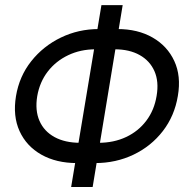

<svg xmlns="http://www.w3.org/2000/svg" viewBox="-20 -748 743 768"><path d="M360.4 -95.7H288.1Q205.1 -95.7 145.5 -129.4Q85.9 -163.1 58.3 -223.4Q30.8 -283.7 43.9 -363.3Q57.1 -442.9 105 -503.2Q152.8 -563.5 223.4 -597.7Q293.9 -631.8 375 -631.8H450.2Q531.2 -631.8 590.3 -597.9Q649.4 -564 677.2 -503.9Q705.1 -443.8 691.4 -364.3Q678.2 -284.2 631.3 -223.6Q584.5 -163.1 514.2 -129.4Q443.8 -95.7 360.4 -95.7ZM300.8 -176.8H374Q435.5 -176.8 484.6 -200Q533.7 -223.1 565.4 -265.4Q597.2 -307.6 606.4 -364.3Q616.2 -421.4 597.9 -463.1Q579.6 -504.9 538.6 -527.8Q497.6 -550.8 438.5 -550.8H362.3Q302.2 -550.8 252.9 -527.3Q203.6 -503.9 171.1 -461.9Q138.7 -419.9 128.9 -363.3Q119.6 -306.6 137.9 -264.6Q156.2 -222.7 198.2 -199.7Q240.2 -176.8 300.8 -176.8ZM470.7 -727.5 350.6 0H264.6L385.7 -727.5Z"/></svg>

Font: Inter Tight
Style: Italic
Weight: 400
Italic angle: -9.39999°
Designer: Rasmus Andersson
Foundry: rsms
Version: Version 3.002